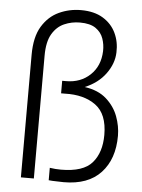

<svg xmlns="http://www.w3.org/2000/svg" viewBox="-55 -837 653 886"><g transform="rotate(5 271.0 -394.0)"><path d="M75 0V-567.5Q75 -650.5 105 -699.8Q135 -749 182.8 -771Q230.5 -793 284.5 -793Q346 -793 386.5 -768.2Q427 -743.5 446.5 -702.5Q466 -661.5 464 -612.5Q462.5 -561 427.8 -513.5Q393 -466 332 -441Q395.5 -432 433.2 -398.2Q471 -364.5 487.8 -319.5Q504.5 -274.5 504.5 -230Q504.5 -122 445.5 -58.5Q386.5 5 273.5 5Q256.5 4 239 4Q221.5 4 204 2V-55.5Q217 -53.5 230 -52.5Q243 -51.5 256 -51.5Q359 -51.5 400.2 -99.2Q441.5 -147 441.5 -228.5Q441.5 -325.5 386.5 -365.5Q331.5 -405.5 244 -402.5H226V-460.5H244Q311 -460.5 355.2 -502.2Q399.5 -544 402 -613Q403 -643.5 393.2 -671.5Q383.5 -699.5 357.8 -717.5Q332 -735.5 284.5 -735.5Q246 -735.5 211.8 -720.5Q177.5 -705.5 156.2 -669.2Q135 -633 135 -569V0Z"/></g></svg>

Font: Spline Sans Light
Style: Regular
Weight: 300
Designer: Eben Sorkin, Mirko Velimirovic
Foundry: Sorkin Type
Version: Version 1.000; ttfautohint (v1.8.3)